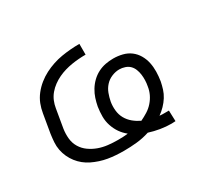

<svg xmlns="http://www.w3.org/2000/svg" viewBox="-111 -707 973 895"><g transform="rotate(-30 375.0 -259.5)"><path d="M583 9Q553 9 523 4Q493 -1 465 -10Q431 1 396.5 4.5Q362 8 327 8Q306 8 284.5 6.5Q263 5 242.5 1.5Q222 -2 202 -8.5Q182 -15 163.5 -24Q145 -33 129.5 -45.5Q114 -58 101.5 -74Q89 -90 80.5 -108.5Q72 -127 68 -147.5Q64 -168 65.5 -189.5Q67 -211 70 -232L87 -332Q91 -357 100 -380Q109 -403 125 -423.5Q141 -444 161.5 -460.5Q182 -477 204.5 -488.5Q227 -500 251 -508Q275 -516 299 -520Q323 -524 347.5 -526Q372 -528 396 -528V-470Q377 -470 358 -468.5Q339 -467 320.5 -464Q302 -461 283 -455.5Q264 -450 246 -441.5Q228 -433 211.5 -421Q195 -409 182 -393.5Q169 -378 161.5 -360Q154 -342 151 -323L134 -223Q130 -197 132.5 -171Q135 -145 148 -123.5Q161 -102 181.5 -87.5Q202 -73 225.5 -64.5Q249 -56 275 -53Q301 -50 328 -50Q341 -50 354.5 -50.5Q368 -51 382 -53Q363 -68 349.5 -87.5Q336 -107 328 -131Q320 -155 320 -180.5Q320 -206 324 -232Q328 -253 334.5 -273Q341 -293 352.5 -312Q364 -331 380 -346.5Q396 -362 415.5 -372Q435 -382 456 -386Q477 -390 498 -390Q523 -390 547 -384Q571 -378 589.5 -364Q608 -350 620 -329.5Q632 -309 637 -285.5Q642 -262 641.5 -237Q641 -212 637 -187Q633 -167 627 -148Q621 -129 610 -111.5Q599 -94 584 -78.5Q569 -63 552 -51Q560 -50 568.5 -50Q577 -50 585 -50Q589 -50 593.5 -50Q598 -50 602 -50L604 8Q599 8 593.5 8.5Q588 9 583 9ZM467 -73Q486 -82 504.5 -93.5Q523 -105 537.5 -121.5Q552 -138 561 -157Q570 -176 573 -197Q576 -212 576.5 -228Q577 -244 575 -259Q573 -274 567.5 -288Q562 -302 552 -312Q542 -322 527 -327Q512 -332 497 -332Q477 -332 456.5 -323.5Q436 -315 421.5 -299Q407 -283 399.5 -263Q392 -243 388 -222Q384 -199 386.5 -175Q389 -151 400 -131.5Q411 -112 428.5 -97.5Q446 -83 467 -73Z"/></g></svg>

Font: Iosevka Etoile Light Oblique
Style: Regular
Weight: 300
Italic angle: -9°
Designer: Belleve Invis
Foundry: Belleve Invis
Version: Version 15.5.2; ttfautohint (v1.8.4)